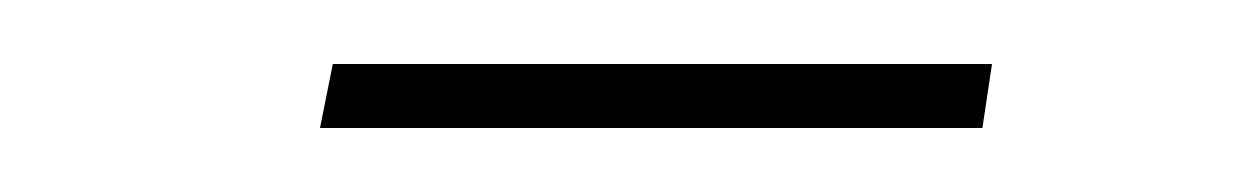

<svg xmlns="http://www.w3.org/2000/svg" viewBox="-20 -335 390 60"><path d="M80 -295 84 -315H290L287 -295Z"/></svg>

Font: IBM Plex Sans Cond Thin
Style: Italic
Weight: 100
Width: 3
Italic angle: -11°
Designer: Mike Abbink, Paul van der Laan, Pieter van Rosmalen
Foundry: Bold Monday
Version: Version 1.3